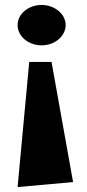

<svg xmlns="http://www.w3.org/2000/svg" viewBox="-20 -553 351 775"><path d="M275 182 188 -303H98L51 202ZM51 -452C51 -407 94 -370 148 -370C201 -370 245 -407 245 -452C245 -496 201 -533 148 -533C94 -533 51 -496 51 -452Z"/></svg>

Font: Peralta
Style: Regular
Weight: 400
Designer: Astigmatic (AOETI)
Foundry: Astigmatic (AOETI)
Version: Version 1.000